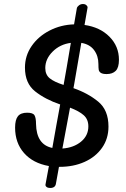

<svg xmlns="http://www.w3.org/2000/svg" viewBox="-20 -829 624 954"><path d="M469 -511Q469 -551 447.5 -580Q426 -609 384 -616L379 -587L349 -413L345 -391Q417 -366 468 -324Q519 -282 519 -200Q519 -140 487 -94.5Q455 -49 400 -24.5Q345 0 277 0H273L258 83Q255 105 229 105Q218 105 211.5 100Q205 95 206 88L223 -4Q144 -18 99.5 -68.5Q55 -119 55 -195Q55 -234 69 -251.5Q83 -269 115 -269Q144 -269 151.5 -256Q159 -243 159 -213Q161 -110 240 -94L261 -212L279 -310Q205 -335 154.5 -375Q104 -415 104 -493Q104 -552 137 -600Q170 -648 226 -677Q282 -706 348 -708L362 -789Q364 -796 372.5 -802.5Q381 -809 392 -809Q403 -809 409.5 -803Q416 -797 415 -791L400 -705Q477 -694 524 -646.5Q571 -599 571 -532Q571 -493 555 -477Q539 -461 510 -461Q490 -461 481 -467Q472 -473 470.5 -482.5Q469 -492 469 -511ZM296 -407Q309 -478 332 -616Q278 -609 241.5 -572.5Q205 -536 205 -491Q205 -458 227 -440Q249 -422 296 -407ZM328 -294Q300 -143 290 -91Q346 -95 382.5 -125Q419 -155 419 -201Q419 -236 396 -256.5Q373 -277 328 -294Z"/></svg>

Font: Mali Medium
Style: Italic
Weight: 500
Italic angle: -10°
Version: Version 1.000; ttfautohint (v1.6)